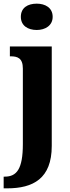

<svg xmlns="http://www.w3.org/2000/svg" viewBox="-40 -790 382 1050"><path d="M161 -626C207 -626 248 -650 248 -698C248 -748 207 -770 161 -770C112 -770 74 -748 74 -698C74 -650 112 -626 161 -626ZM-20 240H-1C141 240 243 187 243 8V-536H14V-482H18C55 -482 85 -473 85 -415V-2C85 135 51 176 -14 176H-20Z"/></svg>

Font: Noto Serif Myanmar Condensed ExtraBold
Style: Regular
Weight: 800
Width: 3
Designer: Ben Mitchell and the Monotype Design Team
Foundry: Monotype Imaging Inc.
Version: Version 2.106